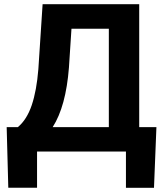

<svg xmlns="http://www.w3.org/2000/svg" viewBox="-20 -731 788 926"><path d="M722.7 174.8H587.4V0H158.7V174.3H20L12.2 -117.7H65.9Q109.4 -153.8 133.1 -223.9Q156.7 -293.9 165 -397.5L185.5 -710.9H651.4V-117.7H734.4ZM233.9 -117.7H504.9V-592.3H324.7L312.5 -405.3Q297.9 -217.3 233.9 -117.7Z"/></svg>

Font: Robotiche
Style: Bold
Weight: 700
Designer: Google
Version: Version 2.001150; 2014